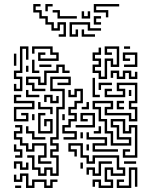

<svg xmlns="http://www.w3.org/2000/svg" viewBox="-20 -926 780 952"><path d="M49 -474V-510H61V-486H79V-534H49V-576H79V-696H121V-630H109V-684H91V-564H61V-546H91V-474ZM169 -624V-666H205V-654H181V-636H259V-654H229V-684H151V-660H139V-696H241V-666H271V-624ZM469 -534V-564H439V-606H469V-624H439V-666H469V-690H481V-654H451V-636H481V-594H451V-576H481V-546H499V-636H541V-606H559V-684H511V-666H535V-654H499V-696H571V-594H529V-624H511V-534ZM595 -684V-696H625V-684ZM595 -594V-606H649V-654H601V-636H625V-624H589V-666H661V-594ZM49 -600V-660H61V-600ZM139 -564V-630H151V-576H175V-564ZM175 -594V-606H235V-594ZM139 -474V-504H109V-546H181V-516H199V-576H259V-606H301V-576H325V-564H289V-594H271V-564H211V-504H169V-534H121V-516H151V-486H205V-474ZM109 -570V-600H121V-570ZM559 -534V-564H541V-540H529V-576H571V-546H589V-576H631V-546H649V-570H661V-534H619V-564H601V-534ZM169 -54V-84H139V-144H115V-156H151V-96H181V-66H199V-96H241V-66H259V-144H229V-186H259V-204H229V-246H259V-396H289V-474H229V-546H331V-504H265V-516H319V-534H241V-486H301V-384H271V-234H241V-216H271V-174H241V-156H271V-54H229V-84H211V-54ZM439 -444V-540H451V-456H475V-444ZM589 -144V-186H625V-174H601V-156H649V-294H631V-264H589V-324H541V-306H571V-246H631V-204H529V-264H499V-324H469V-384H439V-426H541V-384H511V-366H631V-336H649V-384H619V-426H649V-504H571V-486H601V-444H499V-486H535V-474H511V-456H589V-474H559V-516H661V-414H631V-396H661V-324H619V-354H499V-396H529V-414H451V-396H481V-336H511V-276H541V-216H619V-234H559V-294H529V-336H601V-276H619V-306H661V-144ZM469 -480V-516H535V-504H481V-480ZM295 -234V-246H349V-264H289V-306H319V-336H349V-354H319V-396H349V-426H379V-474H361V-444H319V-480H331V-456H349V-486H391V-414H361V-384H331V-366H361V-324H331V-294H301V-276H361V-234ZM619 -450V-480H631V-450ZM109 -444V-480H121V-456H175V-444ZM229 -414V-444H211V-420H199V-456H241V-426H259V-450H271V-414ZM49 -324V-396H139V-414H49V-456H85V-444H61V-426H151V-384H61V-336H109V-354H85V-366H121V-324ZM559 -384V-426H595V-414H571V-396H595V-384ZM385 -384V-396H409V-420H421V-384ZM229 -360V-384H169V-420H181V-396H241V-360ZM169 -264V-366H205V-354H181V-276H229V-324H211V-300H199V-336H241V-264ZM355 -294V-306H439V-354H391V-336H415V-324H379V-366H451V-294ZM139 -330V-360H151V-330ZM289 -330V-360H301V-330ZM169 -114V-156H199V-204H151V-174H109V-204H79V-234H49V-276H79V-294H55V-306H91V-264H61V-246H91V-216H121V-186H139V-216H211V-144H181V-126H235V-114ZM139 -234V-264H109V-300H121V-276H151V-246H205V-234ZM445 -264V-276H469V-300H481V-264ZM379 -240V-270H391V-240ZM439 -174V-216H499V-234H409V-270H421V-246H511V-204H451V-186H565V-174ZM469 6V-24H451V0H439V-36H481V-6H529V-24H499V-96H541V-66H589V-84H559V-144H451V-114H409V-144H379V-204H331V-186H361V-150H349V-174H319V-216H391V-156H421V-126H439V-156H571V-96H601V-54H529V-84H511V-36H541V6ZM409 -180V-210H421V-180ZM55 -144V-156H79V-174H49V-210H61V-186H91V-144ZM79 -84V-114H61V-90H49V-126H91V-96H109V-120H121V-84ZM439 -54V-84H421V-60H409V-96H451V-66H469V-126H535V-114H481V-54ZM595 -114V-126H655V-114ZM379 -90V-120H391V-90ZM559 6V-36H595V-24H571V-6H619V-96H661V0H649V-84H631V6ZM109 6V-54H91V-24H49V-60H61V-36H79V-66H121V-6H139V-36H211V-6H229V-36H265V-24H241V6H199V-24H151V6ZM55 6V-6H85V6ZM271 -744V-756H295V-804H277V-774H235V-804H205V-834H175V-864H145V-906H181V-894H157V-876H187V-846H217V-816H247V-786H265V-816H307V-744ZM205 -870V-906H241V-894H217V-870ZM505 -840V-864H445V-906H571V-894H457V-876H517V-840ZM265 -834V-864H241V-876H277V-846H361V-834ZM385 -834V-870H397V-846H415V-870H427V-834ZM445 -804V-846H481V-834H457V-816H481V-804ZM325 -744V-816H427V-786H481V-774H415V-804H337V-756H355V-780H367V-744ZM385 -744V-780H397V-756H451V-744Z"/></svg>

Font: Rubik Maze
Style: Regular
Weight: 400
Designer: Hubert and Fischer, NaN
Foundry: Hubert and Fischer, NaN
Version: Version 2.200